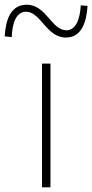

<svg xmlns="http://www.w3.org/2000/svg" viewBox="-74 -798 393 818"><path d="M105 0H141V-527H105ZM207 -638C277 -638 295 -711 299 -773L270 -775C267 -718 250 -669 209 -669C145 -669 123 -778 40 -778C-32 -778 -50 -707 -54 -643L-24 -640C-22 -700 -5 -748 37 -748C100 -748 123 -638 207 -638Z"/></svg>

Font: Kinto Sans Thin
Style: Regular
Weight: 100
Designer: Authors: Ryoko NISHIZUKA  (kana & ideographs); Paul D. Hunt (Latin, Greek & Cyrillic); Wenlong ZHANG  (bopomofo); Sandol
Foundry: Adobe Systems Incorporated, ookami Inc.
Version: Version 0.001